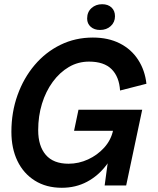

<svg xmlns="http://www.w3.org/2000/svg" viewBox="-20 -879 749 910"><path d="M273 11Q199 11 145 -23Q91 -57 62.5 -116.5Q34 -176 34 -254Q34 -347 63 -428Q92 -509 144 -570.5Q196 -632 266.5 -666.5Q337 -701 420 -701Q493 -701 547.5 -673.5Q602 -646 634.5 -596Q667 -546 674 -482L549 -450Q545 -515 509 -551Q473 -587 402 -587Q350 -587 306.5 -561.5Q263 -536 230 -491Q197 -446 179 -387.5Q161 -329 161 -262Q161 -187 197 -145Q233 -103 305 -103Q353 -103 397.5 -123.5Q442 -144 474 -179.5Q506 -215 516 -261L536 -359H654L578 0H476L505 -214L544 -216Q523 -148 484.5 -97Q446 -46 392.5 -17.5Q339 11 273 11ZM331 -259 352 -359H600L579 -259ZM454 -737Q427 -737 410 -752Q393 -767 393 -791Q393 -822 413.5 -840.5Q434 -859 464 -859Q492 -859 508.5 -843.5Q525 -828 525 -802Q525 -774 505 -755.5Q485 -737 454 -737Z"/></svg>

Font: Radio Canada Big Medium
Style: Italic
Weight: 500
Italic angle: -12°
Designer: Étienne Aubert Bonn
Foundry: Coppers and Brasses
Version: Version 1.001